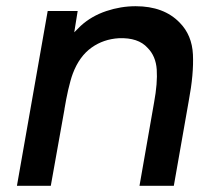

<svg xmlns="http://www.w3.org/2000/svg" viewBox="-20 -598 680 618"><path d="M587.5 -273 539.5 0H429L476 -268.5Q487.5 -331 484.5 -374.2Q481.5 -417.5 455 -444Q425 -477.5 362.5 -475Q313 -472 275 -445Q235.5 -417 214.5 -361.5Q210.5 -351 206.8 -337.5Q203 -324 199.5 -308.8Q196 -293.5 193 -277.8Q190 -262 187.5 -247V-246L143.5 0H34.5L133.5 -562.5H230L219 -494L239.5 -514.5Q274.5 -546.5 322.5 -562.5Q369 -578 416.5 -578Q507.5 -578 558.5 -525Q598 -485 601 -422.5Q604 -360.5 587.5 -273Z"/></svg>

Font: Russisch Sans SemiBold
Style: Italic
Weight: 600
Width: 4
Italic angle: -10°
Designer: Michael Sharanda (font) & Cristiano Sobral (main changes)
Foundry: Michael Sharanda
Version: Version 2.00;September 8, 2020;FontCreator 13.0.0.2681 64-bi